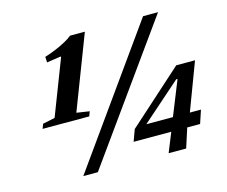

<svg xmlns="http://www.w3.org/2000/svg" viewBox="-106 -907 1243 1052"><g transform="rotate(-15 516.0 -381.0)"><path d="M242.5 0 785.5 -761.5H870.5L325 0ZM94 -307.5 104 -334 173 -348.5 294 -662 291 -665 212 -653 210.5 -685Q237.5 -693 269.2 -706Q301 -719 328.8 -734Q356.5 -749 371.5 -762H455.5L295.5 -345L368.5 -334L358.5 -307.5ZM557.5 -110 581.5 -176 891.5 -454.5H998L896.5 -185H959.5L934.5 -110H861.5L826 0H726.5L771 -110ZM649.5 -185H800.5L879 -380.5H871.5Z"/></g></svg>

Font: Libre Caslon Text
Style: Italic
Weight: 400
Italic angle: -22.583°
Designer: Pablo Impallari, Rodrigo Fuenzalida, Katja Schimmel
Foundry: Pablo Impallari, Rodrigo Fuenzalida
Version: Version 2.000